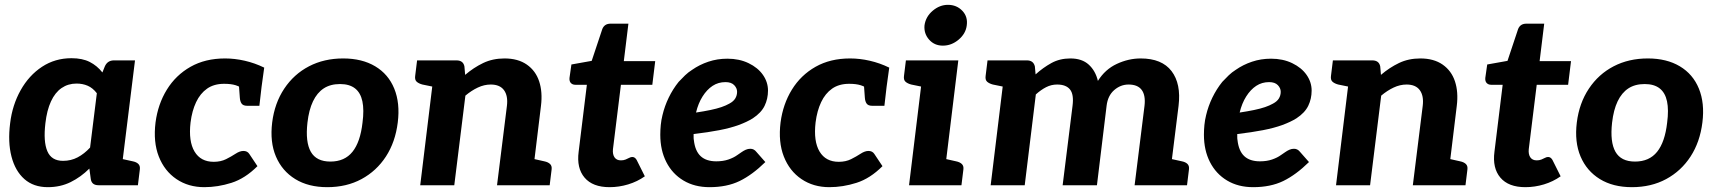

<svg xmlns="http://www.w3.org/2000/svg" viewBox="-20 -767 7091 795"><path d="M178 8Q119 8 81 -25.5Q43 -59 27.5 -119Q12 -179 22 -257Q31 -332 65.5 -393.5Q100 -455 154 -490.5Q208 -526 276 -526Q321 -526 351.5 -510.5Q382 -495 404 -467L414 -492Q425 -517 452 -517H539L475 0H388Q360 0 356 -25L350 -69Q315 -34 272.5 -13Q230 8 178 8ZM241 -101Q274 -101 301.5 -115.5Q329 -130 353 -156L381 -381Q364 -403 343 -412Q322 -421 297 -421Q262 -421 235 -402.5Q208 -384 191 -347Q174 -310 168 -257Q159 -181 176 -141Q193 -101 241 -101ZM453 0 480 -110 530 -99Q545 -96 553 -88Q561 -80 559 -65L551 0Z M826 8Q760 8 710.5 -25.5Q661 -59 637.5 -119Q614 -179 624 -260Q634 -336 671 -396Q708 -456 769 -490.5Q830 -525 912 -525Q952 -525 993.5 -515.5Q1035 -506 1074 -487L1063 -407L993 -394Q975 -408 956 -414Q937 -420 908 -420Q866 -420 837.5 -400Q809 -380 792 -344Q775 -308 769 -260Q760 -182 785.5 -139.5Q811 -97 865 -97Q894 -97 916 -108Q938 -119 955.5 -130.5Q973 -142 988 -142Q1004 -142 1012 -130L1046 -79Q995 -28 938.5 -10Q882 8 826 8ZM968 -432 1063 -407 1054 -329H1003Q987 -329 980.5 -338Q974 -347 973 -363Z M1401 -525Q1479 -525 1533.5 -492.5Q1588 -460 1612.5 -400Q1637 -340 1627 -260Q1617 -179 1578 -119Q1539 -59 1477 -25.5Q1415 8 1335 8Q1257 8 1202.5 -25.5Q1148 -59 1122.5 -119Q1097 -179 1107 -260Q1117 -340 1157 -400Q1197 -460 1259.5 -492.5Q1322 -525 1401 -525ZM1348 -98Q1407 -98 1439.5 -138.5Q1472 -179 1481 -259Q1488 -312 1480.5 -347.5Q1473 -383 1450 -401Q1427 -419 1388 -419Q1348 -419 1320.5 -401Q1293 -383 1276 -347.5Q1259 -312 1253 -259Q1244 -179 1267 -138.5Q1290 -98 1348 -98Z M1720 0 1783 -517H1870Q1898 -517 1903 -492L1906 -457Q1941 -487 1980.5 -506Q2020 -525 2069 -525Q2125 -525 2161.5 -499.5Q2198 -474 2212.5 -430Q2227 -386 2220 -329L2180 0H2038L2079 -329Q2084 -370 2067 -393.5Q2050 -417 2012 -417Q1985 -417 1958.5 -404.5Q1932 -392 1907 -371L1861 0ZM2158 0 2185 -110 2234 -99Q2249 -96 2257.5 -88Q2266 -80 2264 -65L2256 0ZM1805 -517 1778 -407 1729 -417Q1714 -421 1705.5 -428.5Q1697 -436 1699 -452L1707 -517Z M2504 8Q2434 8 2400.5 -31.5Q2367 -71 2376 -139L2410 -416H2362Q2351 -416 2344 -423Q2337 -430 2338 -444L2346 -500L2430 -515L2474 -647Q2483 -669 2508 -669H2582L2563 -514H2693L2681 -416H2551L2518 -149Q2516 -128 2524.5 -115.5Q2533 -103 2551 -103Q2562 -103 2570.5 -106.5Q2579 -110 2585.5 -113.5Q2592 -117 2598 -117Q2609 -117 2616 -105L2650 -37Q2619 -15 2581 -3.5Q2543 8 2504 8Z M2918 8Q2856 8 2810 -19.5Q2764 -47 2739 -96Q2714 -145 2714 -209Q2714 -229 2716 -249.5Q2718 -270 2723 -290Q2732 -328 2749 -363Q2766 -398 2790 -428Q2803 -442 2816.5 -455Q2830 -468 2846 -478Q2876 -499 2913 -511.5Q2950 -524 2992 -524Q3041 -524 3079.5 -505.5Q3118 -487 3139 -457Q3160 -427 3160 -392Q3160 -358 3146 -329Q3132 -300 3097 -277Q3073 -262 3039 -249.5Q3005 -237 2958.5 -228Q2912 -219 2852 -212Q2852 -206 2852 -198.5Q2852 -191 2853 -187Q2858 -142 2881 -120.5Q2904 -99 2946 -99Q2974 -99 2996 -106.5Q3018 -114 3033 -125Q3042 -131 3050.5 -137Q3059 -143 3068 -147Q3077 -151 3087 -151Q3102 -151 3112 -138L3149 -96Q3095 -43 3042.5 -17.5Q2990 8 2918 8ZM2862 -301Q2895 -306 2921.5 -311.5Q2948 -317 2967 -323.5Q2986 -330 3000 -338Q3017 -347 3024.5 -359.5Q3032 -372 3032 -387Q3032 -402 3020 -414.5Q3008 -427 2984 -427Q2954 -427 2930.5 -411.5Q2907 -396 2889 -367.5Q2871 -339 2862 -301Z M3414 8Q3348 8 3298.5 -25.5Q3249 -59 3225.5 -119Q3202 -179 3212 -260Q3222 -336 3259 -396Q3296 -456 3357 -490.5Q3418 -525 3500 -525Q3540 -525 3581.5 -515.5Q3623 -506 3662 -487L3651 -407L3581 -394Q3563 -408 3544 -414Q3525 -420 3496 -420Q3454 -420 3425.5 -400Q3397 -380 3380 -344Q3363 -308 3357 -260Q3348 -182 3373.5 -139.5Q3399 -97 3453 -97Q3482 -97 3504 -108Q3526 -119 3543.5 -130.5Q3561 -142 3576 -142Q3592 -142 3600 -130L3634 -79Q3583 -28 3526.5 -10Q3470 8 3414 8ZM3556 -432 3651 -407 3642 -329H3591Q3575 -329 3568.5 -338Q3562 -347 3561 -363Z M3744 0 3807 -517H3948L3885 0ZM3863 0 3890 -110 3939 -99Q3954 -96 3962.5 -88Q3971 -80 3969 -65L3961 0ZM3829 -517 3802 -407 3753 -417Q3738 -421 3729.5 -428.5Q3721 -436 3723 -452L3731 -517ZM3884 -578Q3849 -578 3827 -603Q3805 -628 3808 -662Q3813 -698 3842 -722.5Q3871 -747 3905 -747Q3941 -747 3964.5 -722.5Q3988 -698 3983 -662Q3979 -628 3949.5 -603Q3920 -578 3884 -578Z M4082 0 4145 -517H4232Q4259 -517 4265 -492L4268 -459Q4299 -487 4333.5 -506Q4368 -525 4412 -525Q4460 -525 4488 -499.5Q4516 -474 4526 -432Q4556 -480 4604.5 -502.5Q4653 -525 4703 -525Q4791 -525 4831 -472.5Q4871 -420 4860 -329L4819 0H4678L4719 -329Q4724 -372 4707.5 -394.5Q4691 -417 4653 -417Q4620 -417 4593.5 -394Q4567 -371 4562 -329L4522 0H4380L4421 -329Q4427 -376 4410.5 -396.5Q4394 -417 4357 -417Q4333 -417 4311.5 -406Q4290 -395 4269 -376L4223 0ZM4167 -517 4140 -407 4091 -417Q4076 -421 4067.5 -428.5Q4059 -436 4061 -452L4069 -517ZM4797 0 4824 -110 4874 -99Q4889 -96 4897 -88Q4905 -80 4903 -65L4895 0Z M5169 8Q5107 8 5061 -19.5Q5015 -47 4990 -96Q4965 -145 4965 -209Q4965 -229 4967 -249.5Q4969 -270 4974 -290Q4983 -328 5000 -363Q5017 -398 5041 -428Q5054 -442 5067.5 -455Q5081 -468 5097 -478Q5127 -499 5164 -511.5Q5201 -524 5243 -524Q5292 -524 5330.5 -505.5Q5369 -487 5390 -457Q5411 -427 5411 -392Q5411 -358 5397 -329Q5383 -300 5348 -277Q5324 -262 5290 -249.5Q5256 -237 5209.5 -228Q5163 -219 5103 -212Q5103 -206 5103 -198.5Q5103 -191 5104 -187Q5109 -142 5132 -120.5Q5155 -99 5197 -99Q5225 -99 5247 -106.5Q5269 -114 5284 -125Q5293 -131 5301.5 -137Q5310 -143 5319 -147Q5328 -151 5338 -151Q5353 -151 5363 -138L5400 -96Q5346 -43 5293.5 -17.5Q5241 8 5169 8ZM5113 -301Q5146 -306 5172.5 -311.5Q5199 -317 5218 -323.5Q5237 -330 5251 -338Q5268 -347 5275.5 -359.5Q5283 -372 5283 -387Q5283 -402 5271 -414.5Q5259 -427 5235 -427Q5205 -427 5181.5 -411.5Q5158 -396 5140 -367.5Q5122 -339 5113 -301Z M5512 0 5575 -517H5662Q5690 -517 5695 -492L5698 -457Q5733 -487 5772.5 -506Q5812 -525 5861 -525Q5917 -525 5953.5 -499.5Q5990 -474 6004.5 -430Q6019 -386 6012 -329L5972 0H5830L5871 -329Q5876 -370 5859 -393.5Q5842 -417 5804 -417Q5777 -417 5750.5 -404.5Q5724 -392 5699 -371L5653 0ZM5950 0 5977 -110 6026 -99Q6041 -96 6049.5 -88Q6058 -80 6056 -65L6048 0ZM5597 -517 5570 -407 5521 -417Q5506 -421 5497.5 -428.5Q5489 -436 5491 -452L5499 -517Z M6296 8Q6226 8 6192.5 -31.5Q6159 -71 6168 -139L6202 -416H6154Q6143 -416 6136 -423Q6129 -430 6130 -444L6138 -500L6222 -515L6266 -647Q6275 -669 6300 -669H6374L6355 -514H6485L6473 -416H6343L6310 -149Q6308 -128 6316.5 -115.5Q6325 -103 6343 -103Q6354 -103 6362.5 -106.5Q6371 -110 6377.5 -113.5Q6384 -117 6390 -117Q6401 -117 6408 -105L6442 -37Q6411 -15 6373 -3.5Q6335 8 6296 8Z M6803 -525Q6881 -525 6935.5 -492.5Q6990 -460 7014.5 -400Q7039 -340 7029 -260Q7019 -179 6980 -119Q6941 -59 6879 -25.5Q6817 8 6737 8Q6659 8 6604.5 -25.5Q6550 -59 6524.5 -119Q6499 -179 6509 -260Q6519 -340 6559 -400Q6599 -460 6661.5 -492.5Q6724 -525 6803 -525ZM6750 -98Q6809 -98 6841.5 -138.5Q6874 -179 6883 -259Q6890 -312 6882.5 -347.5Q6875 -383 6852 -401Q6829 -419 6790 -419Q6750 -419 6722.5 -401Q6695 -383 6678 -347.5Q6661 -312 6655 -259Q6646 -179 6669 -138.5Q6692 -98 6750 -98Z"/></svg>

Font: Aleo ExtraBold
Style: Italic
Weight: 800
Italic angle: -7°
Designer: Alessio Laiso
Foundry: Alessio Laiso
Version: Version 2.001;gftools[0.9.29]